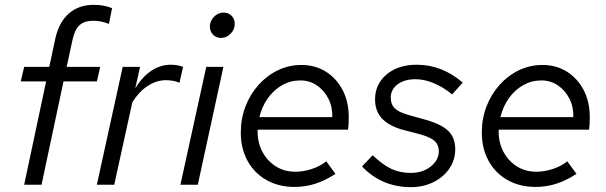

<svg xmlns="http://www.w3.org/2000/svg" viewBox="-20 -765 2509 795"><path d="M80 0 171 -428H66L80 -488H184L209 -605Q224 -673 265 -709Q306 -745 368 -745Q390 -745 409 -741.5Q428 -738 444 -731L431 -666Q399 -679 366 -679Q329 -679 309 -660.5Q289 -642 280 -599L256 -488H395L381 -428H243L152 0Z M381 0 488 -488H560L540 -399Q568 -446 606 -471.5Q644 -497 687 -497Q716 -497 738 -488L723 -422Q714 -427 698.5 -430Q683 -433 668 -433Q628 -433 592 -409.5Q556 -386 528 -342L453 0Z M895 -608Q875 -608 862 -621.5Q849 -635 849 -655Q849 -670 857 -683.5Q865 -697 878 -705Q891 -713 906 -713Q926 -713 939 -699.5Q952 -686 952 -666Q952 -643 935 -625.5Q918 -608 895 -608ZM727 0 834 -488H905L799 0Z M1199 9Q1134 9 1083.5 -19.5Q1033 -48 1005 -99Q977 -150 977 -216Q977 -274 996.5 -324.5Q1016 -375 1050.5 -413.5Q1085 -452 1130.5 -474Q1176 -496 1228 -496Q1285 -496 1329 -468.5Q1373 -441 1398.5 -392.5Q1424 -344 1424 -281Q1424 -268 1423.5 -255Q1423 -242 1421 -228H1047Q1045 -180 1064.5 -140.5Q1084 -101 1120 -77.5Q1156 -54 1202 -54Q1237 -54 1271.5 -65.5Q1306 -77 1331 -97L1369 -45Q1326 -17 1285 -4Q1244 9 1199 9ZM1054 -280H1356Q1357 -323 1339.5 -357Q1322 -391 1292 -411.5Q1262 -432 1223 -432Q1183 -432 1148.5 -412.5Q1114 -393 1089.5 -359Q1065 -325 1054 -280Z M1680 10Q1621 10 1569.5 -12Q1518 -34 1479 -76L1523 -122Q1567 -81 1602 -65Q1637 -49 1681 -49Q1730 -49 1763.5 -75.5Q1797 -102 1797 -139Q1797 -165 1780.5 -180.5Q1764 -196 1723 -208L1646 -228Q1588 -245 1560.5 -275.5Q1533 -306 1533 -353Q1533 -417 1581 -457Q1629 -497 1705 -497Q1758 -497 1805.5 -478.5Q1853 -460 1896 -423L1852 -374Q1816 -404 1776.5 -420.5Q1737 -437 1701 -437Q1655 -437 1626.5 -416Q1598 -395 1598 -360Q1598 -333 1614 -317Q1630 -301 1668 -290L1746 -268Q1809 -250 1837 -222Q1865 -194 1865 -148Q1865 -103 1841 -67.5Q1817 -32 1775 -11Q1733 10 1680 10Z M2197 9Q2132 9 2081.5 -19.5Q2031 -48 2003 -99Q1975 -150 1975 -216Q1975 -274 1994.5 -324.5Q2014 -375 2048.5 -413.5Q2083 -452 2128.5 -474Q2174 -496 2226 -496Q2283 -496 2327 -468.5Q2371 -441 2396.5 -392.5Q2422 -344 2422 -281Q2422 -268 2421.5 -255Q2421 -242 2419 -228H2045Q2043 -180 2062.5 -140.5Q2082 -101 2118 -77.5Q2154 -54 2200 -54Q2235 -54 2269.5 -65.5Q2304 -77 2329 -97L2367 -45Q2324 -17 2283 -4Q2242 9 2197 9ZM2052 -280H2354Q2355 -323 2337.5 -357Q2320 -391 2290 -411.5Q2260 -432 2221 -432Q2181 -432 2146.5 -412.5Q2112 -393 2087.5 -359Q2063 -325 2052 -280Z"/></svg>

Font: Red Hat Text
Style: Italic
Weight: 300
Italic angle: -12°
Designer: Pentagram, MCKL
Foundry: Pentagram, MCKL
Version: Version 1.023